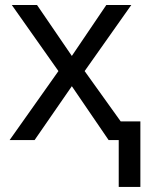

<svg xmlns="http://www.w3.org/2000/svg" viewBox="-20 -556 592 762"><path d="M211.9 -273.9 26.9 -536.1H127L265.1 -334L401.9 -536.1H501L315.9 -273.9L459 -74.2H537.1V186H451.2V0H411.1L265.1 -213.9L117.2 0H18.1Z"/></svg>

Font: NotoPenekeko
Style: Regular
Weight: 400
Designer: Monotype Design team
Foundry: Monotype Imaging Inc.
Version: Version 1.04